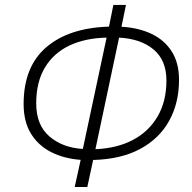

<svg xmlns="http://www.w3.org/2000/svg" viewBox="-20 -744 773 774"><path d="M281.2 9.8 305.2 -99.6Q237.8 -104.5 185.8 -131.1Q133.8 -157.7 104.5 -205.8Q75.2 -253.9 75.2 -324.7Q75.2 -475.1 166.5 -553.5Q257.8 -631.8 419.4 -636.7L437 -724.1H487.8L469.7 -636.2Q538.1 -632.3 590.3 -607.7Q642.6 -583 672.1 -536.9Q701.7 -490.7 701.7 -421.9Q701.7 -329.1 662.1 -257.3Q622.6 -185.5 545.4 -143.8Q468.3 -102.1 355.5 -99.1L332 9.8ZM314 -143.6 409.7 -592.3Q325.7 -590.8 261.7 -561.3Q197.8 -531.7 161.9 -473.1Q126 -414.6 126 -327.1Q126 -239.7 179.2 -194.1Q232.4 -148.4 314 -143.6ZM364.7 -142.6Q451.2 -146 515.4 -179.7Q579.6 -213.4 615.2 -274.4Q650.9 -335.4 650.9 -419.4Q650.9 -501.5 598.9 -544.7Q546.9 -587.9 460 -592.3Z"/></svg>

Font: Open Sans Light
Style: Italic
Weight: 300
Italic angle: -12°
Designer: Monotype Design Team
Foundry: Monotype Imaging Inc.
Version: Version 3.003; ttfautohint (v1.8.4)